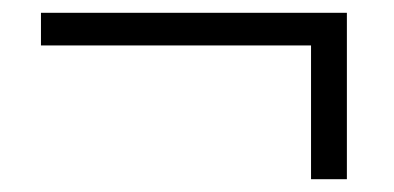

<svg xmlns="http://www.w3.org/2000/svg" viewBox="-20 -477 615 300"><path d="M44 -406V-457H522V-406ZM466 -197V-455H522V-197Z"/></svg>

Font: Hedvig Letters Serif
Style: Regular
Weight: 400
Designer: Alexander Örn & Tor Weibull
Foundry: Kanon Foundry
Version: Version 1.000